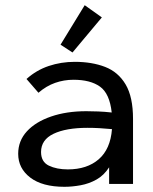

<svg xmlns="http://www.w3.org/2000/svg" viewBox="-20 -708 590 739"><path d="M228 11Q143 11 96.5 -24.5Q50 -60 50 -116Q50 -166 83.5 -202.5Q117 -239 176.5 -259.5Q236 -280 312 -280Q333 -280 358 -279Q383 -278 410 -275Q402 -348 365 -374.5Q328 -401 263 -401Q226 -401 192 -389Q158 -377 128 -351L82 -404Q120 -438 167.5 -454Q215 -470 268 -470Q334 -470 384.5 -450.5Q435 -431 463.5 -383Q492 -335 492 -250V0H400V-64Q380 -33 351.5 -17Q323 -1 290.5 5Q258 11 228 11ZM138 -123Q138 -85 168 -70.5Q198 -56 241 -56Q315 -56 360 -95Q405 -134 411 -211Q360 -216 317 -216Q234 -216 186 -193Q138 -170 138 -123ZM259 -506 213 -536 306 -688 372 -641Z"/></svg>

Font: Inconsolata SemiExpanded Medium
Style: Regular
Weight: 500
Width: 6
Monospace: yes
Designer: Raph Levien, Cyreal, Brenton Simpson
Foundry: Raph Levien, Cyreal, Google
Version: Version 3.001; ttfautohint (v1.8.2.53-6de2)